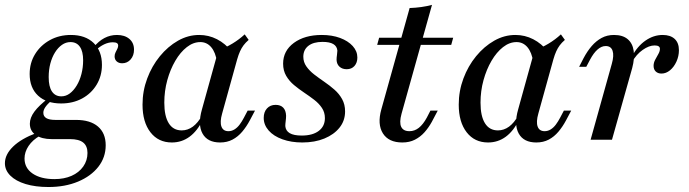

<svg xmlns="http://www.w3.org/2000/svg" viewBox="-41 -569 2807 782"><path d="M156.5 192.7Q103.2 192.7 63.3 180.6Q23.4 168.5 1.2 146.4Q-21 124.2 -21 96Q-21 60.5 12.1 28.2Q45.2 -4 107.3 -27.4L121.8 -16.1Q91.9 0.8 75.4 25.4Q58.9 50 58.9 76.6Q58.9 115.3 91.9 137.9Q125 160.5 180.6 160.5Q220.2 160.5 250.4 147.2Q280.6 133.9 298 109.3Q315.3 84.7 315.3 54Q315.3 25.8 298 11.7Q280.6 -2.4 244.4 -2.4H169.4Q129 -2.4 104.8 -19Q80.6 -35.5 80.6 -65.3Q80.6 -89.5 99.2 -114.5Q117.7 -139.5 155.6 -168.5L168.5 -159.7Q150.8 -143.5 143.1 -131.9Q135.5 -120.2 135.5 -109.7Q135.5 -95.2 147.6 -87.9Q159.7 -80.6 184.7 -80.6H268.5Q326.6 -80.6 358.1 -53.6Q389.5 -26.6 389.5 22.6Q389.5 71.8 359.7 110.1Q329.8 148.4 277 170.6Q224.2 192.7 156.5 192.7ZM208.1 -147.6Q148.4 -147.6 114.1 -179.4Q79.8 -211.3 79.8 -267.7Q79.8 -312.9 102 -348.8Q124.2 -384.7 162.1 -405.6Q200 -426.6 247.6 -426.6Q306.5 -426.6 340.3 -394Q374.2 -361.3 374.2 -304.8Q374.2 -259.7 352.4 -223.8Q330.6 -187.9 293.1 -167.7Q255.6 -147.6 208.1 -147.6ZM208.9 -176.6Q227.4 -176.6 243.1 -188.3Q258.9 -200 271.4 -220.6Q283.9 -241.1 290.7 -267.7Q297.6 -294.4 297.6 -323.4Q297.6 -359.7 284.3 -378.6Q271 -397.6 246 -397.6Q227.4 -397.6 211.3 -386.3Q195.2 -375 183.1 -355.6Q171 -336.3 164.1 -310.5Q157.3 -284.7 157.3 -254.8Q157.3 -216.1 170.6 -196.4Q183.9 -176.6 208.9 -176.6ZM456.5 -311.3Q442.7 -311.3 434.3 -319Q425.8 -326.6 425.8 -339.5Q425.8 -348.4 429.8 -356Q433.9 -363.7 437.1 -370.6Q440.3 -377.4 440.3 -383.1Q440.3 -390.3 435.1 -393.5Q429.8 -396.8 418.5 -396.8Q400.8 -396.8 383.1 -388.3Q365.3 -379.8 349.2 -364.5L340.3 -376.6Q360.5 -401.6 384.3 -414.1Q408.1 -426.6 435.5 -426.6Q466.9 -426.6 485.9 -410.5Q504.8 -394.4 504.8 -366.9Q504.8 -342.7 491.1 -327Q477.4 -311.3 456.5 -311.3Z M658.9 11.3Q604 11.3 571.8 -30.2Q539.5 -71.8 539.5 -142.7Q539.5 -198.4 558.5 -249.2Q577.4 -300 610.1 -339.9Q642.7 -379.8 683.9 -403.2Q725 -426.6 770.2 -426.6Q808.9 -426.6 842.7 -409.3Q876.6 -391.9 903.2 -358.9L842.7 -316.9Q837.1 -355.6 819.4 -376.6Q801.6 -397.6 775 -397.6Q746 -397.6 719.8 -377Q693.5 -356.5 673 -321.4Q652.4 -286.3 640.3 -242.3Q628.2 -198.4 628.2 -150.8Q628.2 -96 646.4 -66.9Q664.5 -37.9 699.2 -37.9Q723.4 -37.9 744.4 -53.2Q765.3 -68.5 782.3 -99.2L784.7 -80.6Q762.9 -35.5 731 -12.1Q699.2 11.3 658.9 11.3ZM855.6 11.3Q804 11.3 783.9 -25Q763.7 -61.3 781.5 -123.4L848.4 -364.5Q878.2 -375 905.6 -391.5Q933.1 -408.1 955.6 -429L971.8 -406.5Q958.9 -395.2 950.8 -384.3Q942.7 -373.4 936.7 -360.1Q930.6 -346.8 925 -327.4L863.7 -106.5Q854 -72.6 860.9 -53.6Q867.7 -34.7 889.5 -34.7Q902.4 -34.7 914.1 -41.9Q925.8 -49.2 935.1 -61.7Q944.4 -74.2 952.4 -89.5L967.7 -118.5H997.6L976.6 -79Q962.9 -53.2 945.6 -32.7Q928.2 -12.1 906 -0.4Q883.9 11.3 855.6 11.3Z M1190.3 11.3Q1145.2 11.3 1109.3 -1.6Q1073.4 -14.5 1053.2 -37.5Q1033.1 -60.5 1033.1 -88.7Q1033.1 -112.9 1046.4 -127.4Q1059.7 -141.9 1081.5 -141.9Q1101.6 -141.9 1112.5 -130.6Q1123.4 -119.4 1124.2 -97.6Q1124.2 -87.9 1122.6 -75.8Q1121 -63.7 1121 -55.6Q1122.6 -36.3 1139.1 -26.6Q1155.6 -16.9 1187.9 -16.9Q1232.3 -16.9 1257.3 -35.9Q1282.3 -54.8 1282.3 -87.9Q1282.3 -111.3 1270.2 -129.4Q1258.1 -147.6 1238.7 -162.5Q1219.4 -177.4 1197.6 -191.9Q1175.8 -206.5 1156.5 -222.6Q1137.1 -238.7 1124.6 -260.1Q1112.1 -281.5 1112.1 -309.7Q1112.1 -362.1 1156 -394.4Q1200 -426.6 1269.4 -426.6Q1311.3 -426.6 1344 -414.5Q1376.6 -402.4 1395.6 -381.5Q1414.5 -360.5 1414.5 -334.7Q1414.5 -313.7 1402.8 -300.4Q1391.1 -287.1 1371 -287.1Q1353.2 -287.1 1341.9 -297.2Q1330.6 -307.3 1329.8 -325Q1329.8 -334.7 1331.5 -345.6Q1333.1 -356.5 1333.1 -362.9Q1331.5 -380.6 1316.5 -389.5Q1301.6 -398.4 1272.6 -398.4Q1235.5 -398.4 1214.9 -382.3Q1194.4 -366.1 1194.4 -337.9Q1194.4 -316.1 1206.9 -298.4Q1219.4 -280.6 1238.7 -265.7Q1258.1 -250.8 1279.8 -235.9Q1301.6 -221 1321 -204Q1340.3 -187.1 1352.4 -165.3Q1364.5 -143.5 1364.5 -115.3Q1364.5 -77.4 1341.9 -49.2Q1319.4 -21 1280.2 -4.8Q1241.1 11.3 1190.3 11.3Z M1597.6 11.3Q1541.9 11.3 1518.5 -25.8Q1495.2 -62.9 1512.1 -123.4L1627.4 -536.3Q1651.6 -537.1 1674.6 -540.3Q1697.6 -543.5 1718.5 -549.2L1594.4 -105.6Q1584.7 -70.2 1593.1 -52.4Q1601.6 -34.7 1626.6 -34.7Q1647.6 -34.7 1664.9 -48.4Q1682.3 -62.1 1697.6 -90.3L1712.1 -118.5H1741.9L1717.7 -72.6Q1704.8 -49.2 1687.9 -30.2Q1671 -11.3 1648.8 0Q1626.6 11.3 1597.6 11.3ZM1495.2 -386.3 1503.2 -415.3H1804.8L1796.8 -386.3Z M1946.8 11.3Q1891.9 11.3 1859.7 -30.2Q1827.4 -71.8 1827.4 -142.7Q1827.4 -198.4 1846.4 -249.2Q1865.3 -300 1898 -339.9Q1930.6 -379.8 1971.8 -403.2Q2012.9 -426.6 2058.1 -426.6Q2096.8 -426.6 2130.6 -409.3Q2164.5 -391.9 2191.1 -358.9L2130.6 -316.9Q2125 -355.6 2107.3 -376.6Q2089.5 -397.6 2062.9 -397.6Q2033.9 -397.6 2007.7 -377Q1981.5 -356.5 1960.9 -321.4Q1940.3 -286.3 1928.2 -242.3Q1916.1 -198.4 1916.1 -150.8Q1916.1 -96 1934.3 -66.9Q1952.4 -37.9 1987.1 -37.9Q2011.3 -37.9 2032.3 -53.2Q2053.2 -68.5 2070.2 -99.2L2072.6 -80.6Q2050.8 -35.5 2019 -12.1Q1987.1 11.3 1946.8 11.3ZM2143.5 11.3Q2091.9 11.3 2071.8 -25Q2051.6 -61.3 2069.4 -123.4L2136.3 -364.5Q2166.1 -375 2193.5 -391.5Q2221 -408.1 2243.5 -429L2259.7 -406.5Q2246.8 -395.2 2238.7 -384.3Q2230.6 -373.4 2224.6 -360.1Q2218.5 -346.8 2212.9 -327.4L2151.6 -106.5Q2141.9 -72.6 2148.8 -53.6Q2155.6 -34.7 2177.4 -34.7Q2190.3 -34.7 2202 -41.9Q2213.7 -49.2 2223 -61.7Q2232.3 -74.2 2240.3 -89.5L2255.6 -118.5H2285.5L2264.5 -79Q2250.8 -53.2 2233.5 -32.7Q2216.1 -12.1 2194 -0.4Q2171.8 11.3 2143.5 11.3Z M2364.5 0 2450.8 -308.9Q2460.5 -342.7 2454 -362.1Q2447.6 -381.5 2425.8 -381.5Q2408.9 -381.5 2392.7 -367.3Q2376.6 -353.2 2362.1 -325.8L2346.8 -296.8H2317.7L2335.5 -331.5Q2350.8 -360.5 2369 -381.5Q2387.1 -402.4 2409.3 -414.5Q2431.5 -426.6 2459.7 -426.6Q2495.2 -426.6 2515.3 -409.7Q2535.5 -392.7 2539.9 -362.1Q2544.4 -331.5 2533.9 -291.9L2451.6 0ZM2653.2 -269.4Q2638.7 -269.4 2629.8 -277.8Q2621 -286.3 2621 -300.8Q2621 -313.7 2627.8 -326.2Q2634.7 -338.7 2640.7 -349.6Q2646.8 -360.5 2646.8 -370.2Q2646.8 -383.9 2625 -383.9Q2602.4 -383.9 2576.6 -365.7Q2550.8 -347.6 2533.1 -316.1L2531.5 -337.1Q2554.8 -380.6 2587.9 -403.6Q2621 -426.6 2658.1 -426.6Q2689.5 -426.6 2706.9 -410.5Q2724.2 -394.4 2724.2 -364.5Q2724.2 -340.3 2714.1 -318.1Q2704 -296 2687.9 -282.7Q2671.8 -269.4 2653.2 -269.4Z"/></svg>

Font: Playfair 5pt SemiExpanded Light Medium
Style: Italic
Weight: 500
Italic angle: -15.6°
Version: Version 2.001;gftools[0.9.30]